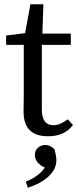

<svg xmlns="http://www.w3.org/2000/svg" viewBox="-20 -631 366 903"><path d="M91.8 -419.9H8.8V-463.9L98.1 -475.1L123 -610.8H184.1L179.2 -473.1H313V-419.9H176.8V-116.2Q176.8 -42 231.9 -42Q261.7 -42 298.8 -69.8L323.2 -43Q282.2 10.7 205.1 9.8Q91.8 9.8 90.8 -104L91.8 -189ZM144 96.7Q144 77.1 158.2 64Q172.9 50.8 194.3 50.8Q215.8 50.8 235.8 70.8Q245.1 101.6 245.1 122.6Q245.1 165 208 199.2Q170.9 232.9 110.8 252L101.1 223.1Q160.6 200.7 190.9 157.2Q170.9 148.4 157.2 132.8Q143.6 116.2 144 96.7Z"/></svg>

Font: SourceSerifPro-Regular
Style: Regular
Weight: 400
Designer: Frank Grießhammer
Foundry: Adobe Systems Incorporated
Version: Version 1.014;PS Version 1.0;hotconv 1.0.73;makeotf.lib2.5.5